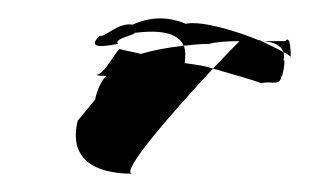

<svg xmlns="http://www.w3.org/2000/svg" viewBox="-20 -316 338 210"><path d="M65 -184C55 -143 82 -126 125 -126C109 -126 173 -198 213 -241C204 -244 196 -245 182 -247C183 -255 183 -261 181 -266C163 -264 147 -261 134 -257C127 -259 120 -260 112 -262C109 -266 95 -234 85 -234C89 -233 93 -233 96 -233C90 -226 86 -217 84 -207ZM89 -277C78 -266 84 -263 109 -268C104 -274 129 -278 127 -280C158 -284 175 -279 181 -266C190 -267 199 -268 209 -268C215 -270 227 -271 242 -271C239 -268 228 -257 213 -241C237 -234 255 -229 266 -225C277 -228 286 -221 288 -233C289 -231 293 -253 290 -250C291 -253 291 -257 290 -259C281 -264 272 -268 264 -272H263C244 -280 202 -294 183 -290C164 -298 145 -298 125 -289C109 -292 94 -274 89 -277ZM268 -271C279 -270 287 -267 290 -259C293 -258 295 -256 298 -254C298 -257 298 -279 292 -271ZM298 -254Z"/></svg>

Font: Arrow
Style: Ita
Weight: 400
Version: Version 0.23